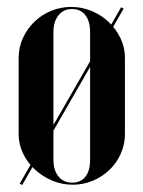

<svg xmlns="http://www.w3.org/2000/svg" viewBox="-20 -524 414 554"><path d="M36.8 6 44 9.8 336.8 -499.2 329.5 -503ZM185.8 -504Q154.5 -504 126.9 -492.4Q99.2 -480.8 78.5 -460.5Q57.8 -440.2 45.8 -413.5Q33.8 -386.8 33.8 -357.2V-137Q33.8 -107.5 46.5 -81.1Q59.2 -54.8 80.8 -34.9Q102.2 -15 130.2 -3Q158.2 9 190 9Q220.5 9 248 -2.6Q275.5 -14.2 296.1 -34.1Q316.8 -54 328.6 -80.8Q340.5 -107.5 340.5 -137V-357.2Q340.5 -387 327.9 -413.4Q315.2 -439.8 294.2 -460Q273.2 -480.2 245 -492.1Q216.8 -504 185.8 -504ZM187.8 -498Q212.2 -498 226.1 -480.4Q240 -462.8 240 -431.5V-62.8Q240 -31.5 226.5 -14.2Q213 3 188.5 3Q163.2 3 148.8 -14.8Q134.2 -32.5 134.2 -62.8V-431.5Q134.2 -461.8 148.8 -479.9Q163.2 -498 187.8 -498Z"/></svg>

Font: Moniqa Black
Style: Regular
Weight: 900
Designer: Rajesh Rajput
Foundry: Rajesh Rajput
Version: Version 1.000